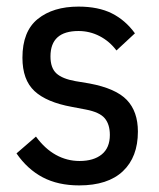

<svg xmlns="http://www.w3.org/2000/svg" viewBox="-20 -550 482 582"><path d="M220 12Q156 12 109.5 -12.5Q63 -37 30 -85L89 -136Q116 -99 149.5 -80.5Q183 -62 221 -62Q264 -62 288.5 -82Q313 -102 313 -141Q313 -173 297.5 -191.5Q282 -210 240 -218L198 -226Q121 -240 84.5 -274Q48 -308 48 -375Q48 -455 94.5 -492.5Q141 -530 218 -530Q278 -530 319 -509.5Q360 -489 389 -449L333 -397Q312 -425 282 -440.5Q252 -456 218 -456Q133 -456 133 -379Q133 -344 151 -327.5Q169 -311 209 -304L251 -297Q331 -282 364.5 -247Q398 -212 398 -151Q398 -74 352.5 -31Q307 12 220 12Z"/></svg>

Font: IBM Plex Sans Condensed Text
Style: Regular
Weight: 450
Width: 3
Designer: Mike Abbink, Paul van der Laan, Pieter van Rosmalen
Foundry: Bold Monday
Version: Version 1.1